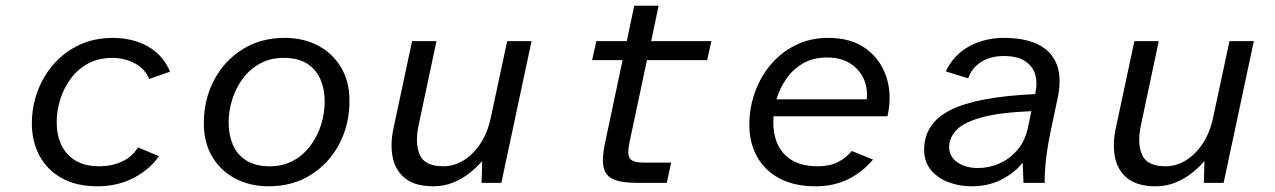

<svg xmlns="http://www.w3.org/2000/svg" viewBox="-20 -640 4464 672"><path d="M321.1 12Q246.7 12 195.5 -16.9Q144.2 -45.9 117.9 -95.6Q91.5 -145.3 91.5 -208Q91.5 -266.8 111.6 -320.7Q131.7 -374.7 168.9 -416.7Q206.1 -458.8 258.3 -483.1Q310.5 -507.4 375.1 -507.4Q419.5 -507.4 458.9 -494.6Q498.4 -481.8 528.6 -455.4Q558.7 -429 575 -389.1L502.2 -363.6Q486.5 -400.8 450.3 -419.1Q414.1 -437.4 373.6 -437.4Q325.8 -437.4 289.5 -418.2Q253.3 -399 228.6 -366.1Q203.9 -333.3 191.1 -293Q178.4 -252.6 178.4 -210.8Q178.4 -167.6 194.6 -133Q210.9 -98.3 243.9 -78.2Q277 -58 328.1 -58Q370 -58 406.2 -74.2Q442.4 -90.5 463 -124L536.4 -93.5Q503.9 -46.7 448 -17.4Q392.1 12 321.1 12Z M920.1 12Q855.7 12 804.3 -14.7Q752.9 -41.4 723.1 -91Q693.4 -140.5 693.4 -208Q693.4 -291.4 728.9 -359.1Q764.5 -426.8 828.3 -467.1Q892 -507.4 976.4 -507.4Q1041.8 -507.4 1092.7 -480.7Q1143.6 -454 1173.4 -404.6Q1203.2 -355.2 1203.2 -287.4Q1203.2 -204.3 1167.6 -136.4Q1132.1 -68.6 1068.4 -28.3Q1004.8 12 920.1 12ZM924.3 -58Q970.7 -58 1006.7 -77.8Q1042.6 -97.6 1067 -130.7Q1091.4 -163.8 1103.9 -203.8Q1116.4 -243.9 1116.4 -285.1Q1116.4 -327.1 1101.7 -361.6Q1087.1 -396.2 1055.5 -416.8Q1023.9 -437.4 972.3 -437.4Q926.1 -437.4 890 -417.6Q854 -397.8 829.6 -364.7Q805.1 -331.6 792.7 -291.6Q780.2 -251.5 780.2 -210.3Q780.2 -168.4 794.8 -133.8Q809.4 -99.2 841.6 -78.6Q873.7 -58 924.3 -58Z M1496.7 12Q1433.3 12 1398.5 -15.5Q1363.8 -43 1354.5 -89.3Q1345.3 -135.6 1356.9 -189.5L1422.3 -496H1507.6L1445.7 -204.2Q1431.4 -139.1 1449 -98.5Q1466.5 -58 1531.6 -58Q1568.4 -58 1602.1 -78.4Q1635.8 -98.9 1661.4 -137.3Q1686.9 -175.7 1698.1 -229.5L1755.1 -496H1840.4L1734.7 0H1665.4L1667.7 -76.5Q1650.9 -56.5 1625.3 -35.8Q1599.8 -15.2 1567.4 -1.6Q1534.9 12 1496.7 12Z M2209.3 0Q2155 0 2126.9 -12.5Q2098.9 -25 2092.5 -55.1Q2086.2 -85.2 2096.8 -135.6L2159 -429.5H2052.4L2067.2 -496H2173.8L2199.8 -620H2285.1L2259.1 -496H2469.8L2455 -429.5H2244.3L2183 -140.7Q2174.6 -100.3 2184.4 -85.5Q2194.2 -70.8 2235.1 -70.8H2328.9L2313.8 0Z M2834 12Q2759.7 12 2708.1 -15.6Q2656.5 -43.2 2629.6 -91.9Q2602.7 -140.6 2602.7 -203.2Q2602.7 -262.9 2622.4 -317.6Q2642.2 -372.4 2678.4 -414.9Q2714.6 -457.4 2765.4 -482.4Q2816.1 -507.4 2878.8 -507.4Q2959.4 -507.4 3011 -469.5Q3062.7 -431.6 3082.7 -369.4Q3102.7 -307.2 3086.2 -233H2687.3Q2681.5 -150.2 2721.7 -104.1Q2761.8 -58 2841.8 -58Q2882.7 -58 2911.4 -72.1Q2940.1 -86.2 2961.5 -111.5L3035.4 -81.6Q2999.2 -38 2949.1 -13Q2899 12 2834 12ZM2697.4 -292.4H3013.5Q3017.8 -333 3002.1 -366Q2986.5 -398.9 2954.1 -418.9Q2921.6 -438.8 2875 -438.8Q2826.6 -438.8 2791.1 -418.4Q2755.7 -398 2732.5 -364.7Q2709.3 -331.5 2697.4 -292.4Z M3380.2 12Q3336.5 12 3298.8 -2.6Q3261 -17.1 3237.8 -45.6Q3214.5 -74 3214.5 -115.3Q3214.5 -208.5 3307 -255Q3399.4 -301.5 3602.9 -310.7L3603.9 -315.4Q3611.6 -349.3 3603.4 -378.4Q3595.2 -407.4 3568.4 -425.7Q3541.7 -443.9 3492.6 -443.9Q3445.8 -443.9 3412.7 -422.1Q3379.6 -400.3 3368.8 -365.7L3290.3 -390.1Q3317.9 -448.4 3372.2 -477.9Q3426.5 -507.4 3494.8 -507.4Q3565.2 -507.4 3612.5 -484.7Q3659.7 -462 3678.5 -414.7Q3697.4 -367.3 3680.8 -292L3659.5 -191.5Q3645.7 -126.3 3640.7 -79.1Q3635.8 -31.9 3636.4 0H3562.2L3559.4 -70.7Q3532.4 -36.1 3486.4 -12.1Q3440.4 12 3380.2 12ZM3403.7 -51.9Q3441.9 -51.9 3477.9 -67.8Q3513.8 -83.7 3540.9 -115.1Q3567.9 -146.5 3577.8 -193.3L3589.8 -250.9Q3479.2 -246.4 3416.3 -229.2Q3353.5 -212 3327.7 -184.9Q3302 -157.8 3302 -125.5Q3302 -92 3330.5 -72Q3359.1 -51.9 3403.7 -51.9Z M4024.7 12Q3961.3 12 3926.5 -15.5Q3891.8 -43 3882.5 -89.3Q3873.3 -135.6 3884.9 -189.5L3950.3 -496H4035.6L3973.7 -204.2Q3959.4 -139.1 3977 -98.5Q3994.5 -58 4059.6 -58Q4096.4 -58 4130.1 -78.4Q4163.8 -98.9 4189.4 -137.3Q4214.9 -175.7 4226.1 -229.5L4283.1 -496H4368.4L4262.7 0H4193.4L4195.7 -76.5Q4178.9 -56.5 4153.3 -35.8Q4127.8 -15.2 4095.4 -1.6Q4062.9 12 4024.7 12Z"/></svg>

Font: Atkinson Hyperlegible Mono ExtraLight
Style: Italic
Weight: 200
Italic angle: -12°
Monospace: yes
Designer: Elliott Scott, Megan Eiswerth, Linus Boman, Theodore Petrosky, Letters from Sweden
Foundry: Applied Design Works, Letters from Sweden
Version: Version 2.001